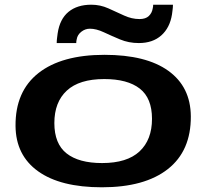

<svg xmlns="http://www.w3.org/2000/svg" viewBox="-20 -786 876 816"><path d="M413 10Q237 10 142 -58Q47 -126 46 -251Q45 -398 143.5 -475.5Q242 -553 424 -553Q601 -553 695.5 -485Q790 -417 791 -292Q792 -145 693.5 -67.5Q595 10 413 10ZM414 -93Q520 -93 573 -142.5Q626 -192 626 -281Q626 -369 574 -409.5Q522 -450 423 -450Q317 -450 264 -401Q211 -352 211 -263Q211 -175 263 -134Q315 -93 414 -93ZM221 -603Q221 -614 222.5 -624.5Q224 -635 225 -644Q234 -705 271 -735.5Q308 -766 368 -766Q406 -766 440.5 -750.5Q475 -735 507.5 -720Q540 -705 573 -705Q599 -705 612.5 -718Q626 -731 629 -750Q631 -758 631 -766H715Q715 -755 713.5 -744.5Q712 -734 711 -725Q702 -668 665.5 -635.5Q629 -603 570 -603Q527 -603 490 -618.5Q453 -634 421 -649Q389 -664 362 -664Q342 -664 325.5 -651Q309 -638 306 -619Q304 -611 304 -603Z"/></svg>

Font: Georama Extra Expanded SemiBold
Style: Italic
Weight: 600
Width: 8
Italic angle: -9°
Designer: Jean-Baptiste Levee
Foundry: Production Type
Version: Version 1.000